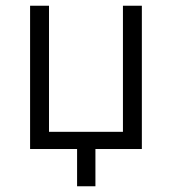

<svg xmlns="http://www.w3.org/2000/svg" viewBox="-20 -520 600 670"><path d="M249 0H85V-500H151V-60H409V-500H475V0H313V130H249Z"/></svg>

Font: PT Root UI
Style: Regular
Weight: 400
Designer: Vitaly Kuzmin
Foundry: ParaType Ltd.
Version: Version 2.001G